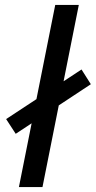

<svg xmlns="http://www.w3.org/2000/svg" viewBox="-20 -762 390 782"><path d="M57 0 205 -742H301L153 0ZM44 -217 5 -277 312 -479 350 -419Z"/></svg>

Font: Montserrat Thin Medium
Style: Italic
Weight: 500
Italic angle: -11.3°
Version: Version 9.000